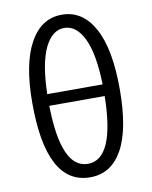

<svg xmlns="http://www.w3.org/2000/svg" viewBox="-90 -876 757 956"><g transform="rotate(-10 288.5 -398.0)"><path d="M289 13Q68 13 68 -401Q68 -598 126 -703.5Q184 -809 288.5 -809Q393 -809 451 -703.5Q509 -598 509 -394.5Q509 -191 452 -89Q395 13 289 13ZM149 -432H429Q425 -588 387.5 -665Q350 -742 289 -742Q228 -742 190.5 -665Q153 -588 149 -432ZM429 -373H149Q154 -55 289 -55Q424 -55 429 -373Z"/></g></svg>

Font: Swei Half Moon CJK TC
Style: DemiLight
Weight: 350
Version: Version 2.125